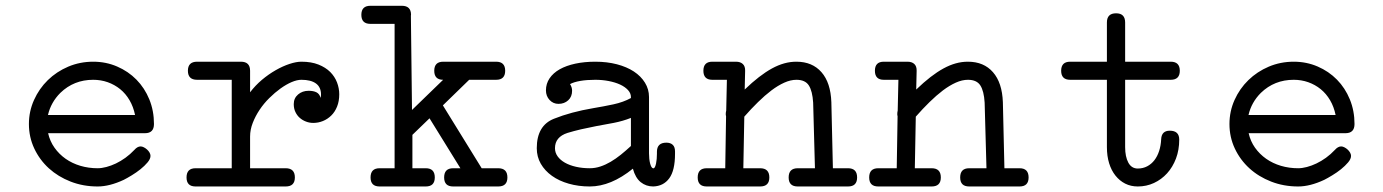

<svg xmlns="http://www.w3.org/2000/svg" viewBox="-20 -638 4856 674"><path d="M451.7 -111.8Q462.4 -124 473.6 -124Q479 -124 485.1 -120.8Q491.2 -117.7 496.3 -113Q501.5 -108.4 504.9 -102.5Q508.3 -96.7 508.3 -90.8Q508.3 -80.1 498 -67.9Q487.8 -55.7 473.1 -43.9Q458.5 -32.2 442.4 -22.5Q426.3 -12.7 414.6 -6.8Q364.7 16.6 322.8 16.6Q272 16.6 228 -0.5Q184.1 -17.6 151.6 -47.1Q119.1 -76.7 100.3 -116.7Q81.5 -156.7 81.5 -202.6Q81.5 -247.1 99.4 -286.9Q117.2 -326.7 147.9 -356.7Q178.7 -386.7 219.7 -404.1Q260.7 -421.4 307.1 -421.4Q352.1 -421.4 391.1 -404.5Q430.2 -387.7 459 -358.4Q487.8 -329.1 504.2 -289.1Q520.5 -249 520.5 -202.6Q520.5 -170.4 488.8 -170.4H148.9Q155.3 -142.1 171.4 -119.4Q187.5 -96.7 210.4 -80.6Q233.4 -64.5 262.2 -55.9Q291 -47.4 322.8 -47.4Q336.9 -47.4 353.5 -51.8Q370.1 -56.2 387 -64.2Q403.8 -72.3 420.4 -84.2Q437 -96.2 451.7 -111.8ZM191.9 -312Q158.7 -278.8 148.4 -234.4H454.1Q448.2 -263.2 434.8 -286.1Q421.4 -309.1 401.9 -325Q382.3 -340.8 358.2 -349.4Q334 -357.9 307.1 -357.9Q239.3 -357.9 191.9 -312Z M671.9 -357.9Q639.6 -357.9 639.6 -389.6Q639.6 -421.4 671.9 -421.4H825.7Q857.9 -421.4 857.9 -389.6V-314Q876 -337.9 899.4 -357.7Q922.9 -377.4 947.8 -391.6Q972.7 -405.8 996.3 -413.6Q1020 -421.4 1038.1 -421.4Q1072.8 -421.4 1097.9 -411.4Q1123 -401.4 1139.2 -385.3Q1155.3 -369.1 1163.1 -348.6Q1170.9 -328.1 1170.9 -307.1Q1170.9 -282.7 1163.3 -263.9Q1155.8 -245.1 1142.8 -232.4Q1129.9 -219.7 1113.5 -213.1Q1097.2 -206.5 1079.6 -206.5Q1066.4 -206.5 1054.2 -211.2Q1042 -215.8 1032.5 -224.1Q1022.9 -232.4 1017.1 -244.6Q1011.2 -256.8 1011.2 -272.5Q1011.2 -293.5 1026.4 -306.4Q1041.5 -319.3 1063.5 -319.3Q1080.1 -319.3 1090.8 -314Q1101.6 -308.6 1105.5 -294.4Q1106.9 -300.8 1106.9 -306.2Q1106.9 -332 1089.1 -345Q1071.3 -357.9 1038.1 -357.9Q1022.9 -357.9 1003.9 -349.9Q984.9 -341.8 964.8 -327.4Q944.8 -313 925.5 -293.9Q906.2 -274.9 891.4 -252.7Q876.5 -230.5 867.2 -206.5Q857.9 -182.6 857.9 -158.7V-47.4H982.9Q1015.1 -47.4 1015.1 -15.1Q1015.1 16.6 982.9 16.6H666.5Q634.8 16.6 634.8 -15.1Q634.8 -47.4 666.5 -47.4H793.5V-357.9Z M1280.3 -554.2Q1248.5 -554.2 1248.5 -585.9Q1248.5 -617.7 1280.3 -617.7H1390.6Q1422.9 -617.7 1422.9 -585.9Q1422.9 -584 1422.4 -583.5L1426.3 -252L1535.6 -357.9Q1504.4 -357.9 1504.4 -389.6Q1504.4 -421.4 1536.1 -421.4H1721.7Q1753.4 -421.4 1753.4 -389.6Q1753.4 -357.9 1721.7 -357.9H1627L1534.7 -268.1L1670.9 -47.4H1729Q1761.2 -47.4 1761.2 -15.1Q1761.2 16.6 1729 16.6H1570.8Q1539.1 16.6 1539.1 -15.1Q1539.1 -47.4 1570.8 -47.4H1596.2L1487.8 -222.7L1427.7 -164.6V-47.4H1474.6Q1506.3 -47.4 1506.3 -15.1Q1506.3 16.6 1474.6 16.6H1312.5Q1280.8 16.6 1280.8 -15.1Q1280.8 -47.4 1312.5 -47.4H1365.2V-179.2V-554.2Z M1981 -342.8Q1988.3 -331.5 1988.3 -319.8Q1988.3 -298.3 1974.6 -285.9Q1960.9 -273.4 1940.4 -273.4Q1921.9 -273.4 1909.2 -287.1Q1896.5 -300.8 1896.5 -320.8Q1896.5 -344.2 1909.2 -363Q1921.9 -381.8 1944.8 -394.8Q1967.8 -407.7 1999.8 -414.6Q2031.7 -421.4 2069.8 -421.4Q2110.8 -421.4 2145.5 -412.4Q2180.2 -403.3 2205.1 -387Q2230 -370.6 2244.1 -347.7Q2258.3 -324.7 2258.3 -297.4V-99.6Q2258.3 -89.8 2259.3 -80.6Q2260.3 -71.3 2262.2 -64Q2264.2 -56.6 2266.8 -52Q2269.5 -47.4 2273.4 -47.4Q2274.4 -47.4 2274.4 -46.9Q2279.8 -48.8 2283 -64Q2286.1 -79.1 2286.1 -98.1V-105Q2286.1 -137.2 2319.3 -137.2Q2333.5 -137.2 2341.6 -129.6Q2349.6 -122.1 2349.6 -106.4V-98.1Q2349.6 -39.6 2329.3 -12Q2309.1 15.6 2272.5 16.6H2273.4Q2248 16.6 2229.2 1.5Q2210.4 -13.7 2201.7 -45.9Q2124.5 16.6 2050.3 16.6Q2010.7 16.6 1976.6 6.8Q1942.4 -2.9 1917.5 -20.8Q1892.6 -38.6 1878.4 -63.2Q1864.3 -87.9 1864.3 -117.7Q1864.3 -197.3 1924.8 -221.2Q1984.4 -245.1 2062.5 -258.3Q2098.1 -264.2 2133.3 -271.7Q2168.5 -279.3 2194.8 -293.9V-297.4Q2194.8 -310.5 2184.6 -321.8Q2174.3 -333 2157 -341.1Q2139.6 -349.1 2116.9 -353.5Q2094.2 -357.9 2069.8 -357.9Q2040 -357.9 2017.3 -354Q1994.6 -350.1 1981 -342.8ZM2194.8 -125.5V-224.1Q2166.5 -212.9 2135.3 -206.8Q2104 -200.7 2073.2 -195.3Q2044.9 -189.9 2019.8 -184.1Q1994.6 -178.2 1972.2 -171.4Q1928.2 -157.2 1928.2 -117.7Q1928.2 -102.1 1937.5 -89.1Q1946.8 -76.2 1963.1 -66.9Q1979.5 -57.6 2002 -52.5Q2024.4 -47.4 2050.3 -47.4Q2069.3 -47.4 2087.6 -53.5Q2106 -59.6 2123.8 -70.1Q2141.6 -80.6 2159.2 -94.7Q2176.8 -108.9 2194.8 -125.5ZM2273.4 -46.9H2274.4Z M2480.5 -357.9Q2449.2 -357.9 2449.2 -389.6Q2449.2 -421.4 2480.5 -421.4H2563.5Q2579.1 -421.4 2587.6 -413.3Q2596.2 -405.3 2595.7 -389.6L2594.2 -323.7Q2620.6 -349.1 2644.3 -367.4Q2668 -385.7 2689.9 -397.7Q2711.9 -409.7 2732.9 -415.5Q2753.9 -421.4 2775.9 -421.4Q2831.5 -421.4 2863.8 -384.5Q2896 -347.7 2898.4 -279.3L2903.8 -47.4H2957Q2988.8 -47.4 2988.8 -15.1Q2988.8 16.6 2957 16.6H2780.3Q2748.5 16.6 2748.5 -15.1Q2748.5 -47.4 2780.3 -47.4H2840.8L2834.5 -277.8Q2832 -318.4 2819.3 -338.1Q2806.6 -357.9 2775.9 -357.9Q2755.4 -357.9 2733.2 -347.9Q2710.9 -337.9 2688 -320.6Q2665 -303.2 2640.9 -279.5Q2616.7 -255.9 2592.8 -228.5L2589.4 -47.4H2648.4Q2680.7 -47.4 2680.7 -15.1Q2680.7 16.6 2648.4 16.6H2460.9Q2429.2 16.6 2429.2 -15.1Q2429.2 -47.4 2460.9 -47.4H2525.9L2528.8 -230Q2527.8 -232.4 2527.8 -234.6Q2527.8 -236.8 2527.8 -239.3Q2527.8 -244.1 2529.3 -249.5L2531.7 -357.9Z M3082.5 -357.9Q3051.3 -357.9 3051.3 -389.6Q3051.3 -421.4 3082.5 -421.4H3165.5Q3181.2 -421.4 3189.7 -413.3Q3198.2 -405.3 3197.8 -389.6L3196.3 -323.7Q3222.7 -349.1 3246.3 -367.4Q3270 -385.7 3292 -397.7Q3314 -409.7 3335 -415.5Q3356 -421.4 3377.9 -421.4Q3433.6 -421.4 3465.8 -384.5Q3498 -347.7 3500.5 -279.3L3505.9 -47.4H3559.1Q3590.8 -47.4 3590.8 -15.1Q3590.8 16.6 3559.1 16.6H3382.3Q3350.6 16.6 3350.6 -15.1Q3350.6 -47.4 3382.3 -47.4H3442.9L3436.5 -277.8Q3434.1 -318.4 3421.4 -338.1Q3408.7 -357.9 3377.9 -357.9Q3357.4 -357.9 3335.2 -347.9Q3313 -337.9 3290 -320.6Q3267.1 -303.2 3242.9 -279.5Q3218.8 -255.9 3194.8 -228.5L3191.4 -47.4H3250.5Q3282.7 -47.4 3282.7 -15.1Q3282.7 16.6 3250.5 16.6H3063Q3031.2 16.6 3031.2 -15.1Q3031.2 -47.4 3063 -47.4H3127.9L3130.9 -230Q3129.9 -232.4 3129.9 -234.6Q3129.9 -236.8 3129.9 -239.3Q3129.9 -244.1 3131.3 -249.5L3133.8 -357.9Z M3736.8 -357.9Q3705.1 -357.9 3705.1 -389.6Q3705.1 -421.4 3736.8 -421.4H3865.7V-559.1Q3865.7 -591.3 3897.9 -591.3Q3929.7 -591.3 3929.7 -559.1V-421.4H4089.8Q4121.6 -421.4 4121.6 -389.6Q4121.6 -357.9 4089.8 -357.9H3929.7V-121.6Q3929.7 -87.9 3940.9 -67.1Q3952.1 -46.4 3974.1 -46.4Q3992.2 -46.4 4007.1 -54.2Q4022 -62 4032.5 -75.7Q4043 -89.4 4049.1 -108.2Q4055.2 -127 4056.2 -149.4Q4057.6 -179.2 4086.4 -179.2Q4119.6 -179.2 4119.6 -147.9Q4119.6 -111.8 4108.2 -81.5Q4096.7 -51.3 4076.9 -29.5Q4057.1 -7.8 4030.8 4.4Q4004.4 16.6 3974.1 16.6Q3949.7 16.6 3929.9 6.6Q3910.2 -3.4 3895.8 -21.5Q3881.3 -39.6 3873.5 -64.9Q3865.7 -90.3 3865.7 -121.6V-357.9Z M4666 -111.8Q4676.8 -124 4688 -124Q4693.4 -124 4699.5 -120.8Q4705.6 -117.7 4710.7 -113Q4715.8 -108.4 4719.2 -102.5Q4722.7 -96.7 4722.7 -90.8Q4722.7 -80.1 4712.4 -67.9Q4702.1 -55.7 4687.5 -43.9Q4672.9 -32.2 4656.7 -22.5Q4640.6 -12.7 4628.9 -6.8Q4579.1 16.6 4537.1 16.6Q4486.3 16.6 4442.4 -0.5Q4398.4 -17.6 4366 -47.1Q4333.5 -76.7 4314.7 -116.7Q4295.9 -156.7 4295.9 -202.6Q4295.9 -247.1 4313.7 -286.9Q4331.5 -326.7 4362.3 -356.7Q4393.1 -386.7 4434.1 -404.1Q4475.1 -421.4 4521.5 -421.4Q4566.4 -421.4 4605.5 -404.5Q4644.5 -387.7 4673.3 -358.4Q4702.1 -329.1 4718.5 -289.1Q4734.9 -249 4734.9 -202.6Q4734.9 -170.4 4703.1 -170.4H4363.3Q4369.6 -142.1 4385.7 -119.4Q4401.9 -96.7 4424.8 -80.6Q4447.8 -64.5 4476.6 -55.9Q4505.4 -47.4 4537.1 -47.4Q4551.3 -47.4 4567.9 -51.8Q4584.5 -56.2 4601.3 -64.2Q4618.2 -72.3 4634.8 -84.2Q4651.4 -96.2 4666 -111.8ZM4406.2 -312Q4373 -278.8 4362.8 -234.4H4668.5Q4662.6 -263.2 4649.2 -286.1Q4635.7 -309.1 4616.2 -325Q4596.7 -340.8 4572.5 -349.4Q4548.3 -357.9 4521.5 -357.9Q4453.6 -357.9 4406.2 -312Z"/></svg>

Font: Erica Type
Style: Regular
Weight: 400
Designer: Peter Wiegel
Foundry: Peter Wiegel
Version: Version 1.000 2010 initial release